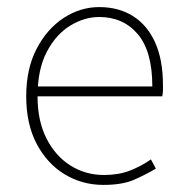

<svg xmlns="http://www.w3.org/2000/svg" viewBox="-20 -510 518 542"><path d="M272 12Q212 12 162.5 -18Q113 -48 83.5 -104Q54 -160 54 -238Q54 -316 83.5 -372.5Q113 -429 160 -459.5Q207 -490 260 -490Q315 -490 355.5 -464.5Q396 -439 418 -390Q440 -341 440 -270Q440 -263 440 -255Q440 -247 438 -238H76V-266H410Q410 -365 369 -413.5Q328 -462 260 -462Q218 -462 178 -437.5Q138 -413 112 -363.5Q86 -314 86 -238Q86 -169 111 -119.5Q136 -70 178.5 -43Q221 -16 274 -16Q315 -16 347 -28.5Q379 -41 406 -60L420 -34Q393 -18 359.5 -3Q326 12 272 12Z"/></svg>

Font: Assistant ExtraLight ExtraLight
Style: Regular
Weight: 250
Version: Version 3.000